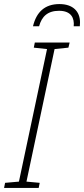

<svg xmlns="http://www.w3.org/2000/svg" viewBox="-39 -923 413 943"><path d="M123 -794H153C166 -842 195 -870 251 -870C311 -870 327 -834 323 -794H353C353 -798 354 -805 354 -813C354 -867 319 -903 253 -903C181 -903 140 -864 123 -794ZM-19 0H151L156 -25L91 -31L229 -682L297 -689L303 -714H132L127 -689L192 -682L54 -31L-14 -25Z"/></svg>

Font: Noto Sans SemiCondensed ExtraLight
Style: Italic
Weight: 200
Width: 4
Italic angle: -12°
Designer: Monotype Design Team
Foundry: Monotype Imaging Inc.
Version: Version 2.013